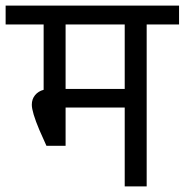

<svg xmlns="http://www.w3.org/2000/svg" viewBox="-42 -662 656 682"><path d="M-22 -575V-642H594V-575H479V0H401V-280H191V-144H123L98 -200Q71 -264 71 -290Q71 -310 82.5 -324Q94 -338 113 -343V-575ZM401 -575H191V-346H401Z"/></svg>

Font: Hind
Style: Regular
Weight: 400
Designer: Manushi Parikh, Satya Rajpurohit
Foundry: Indian Type Foundry
Version: Version 2.000;PS 1.0;hotconv 1.0.79;makeotf.lib2.5.61930